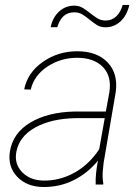

<svg xmlns="http://www.w3.org/2000/svg" viewBox="-20 -745 557 775"><path d="M366.2 0Q364.7 -43 375.5 -96.7Q334.5 -46.4 278.1 -18.1Q221.7 10.3 155.8 9.8Q89.4 9.8 49.8 -31.2Q10.3 -72.3 20 -133.8Q32.2 -208.5 102.8 -250.5Q173.3 -292.5 281.7 -294.9H407.2L421.4 -372.1Q431.6 -437 395.5 -474.4Q359.4 -511.7 291.5 -511.7Q225.1 -511.7 171.4 -476.3Q117.7 -440.9 104 -383.3L77.6 -384.3Q91.3 -452.1 152.8 -495.1Q214.4 -538.1 291.5 -538.1Q372.1 -538.1 415 -492.4Q458 -446.8 446.8 -371.1L398.4 -88.9L395 -55.7Q392.6 -29.8 397 -4.4L396.5 0ZM155.3 -16.1Q220.7 -15.1 279.8 -47.6Q338.9 -80.1 380.4 -142.6L402.8 -268.1H284.7Q186 -266.1 121.8 -230.2Q57.6 -194.3 45.9 -131.8Q37.1 -83.5 69.1 -50.3Q101.1 -17.1 155.3 -16.1ZM502 -725.1Q492.7 -683.1 466.6 -658.9Q440.4 -634.8 406.2 -634.8Q385.7 -634.8 370.8 -644.3Q356 -653.8 342 -665.3Q328.1 -676.8 313.5 -686Q298.8 -695.3 279.8 -695.3Q228.5 -695.3 211.4 -635.3H184.6Q191.9 -673.3 217.8 -697.8Q243.7 -722.2 279.8 -722.2Q299.8 -722.2 315.2 -712.4Q330.6 -702.6 344 -691.9Q357.4 -681.2 372.3 -671.6Q387.2 -662.1 406.2 -662.1Q431.6 -662.1 449.5 -679.2Q467.3 -696.3 475.1 -725.1Z"/></svg>

Font: Roboto Thin
Style: Italic
Weight: 250
Italic angle: -12°
Designer: Google
Version: Version 2.134; 2016